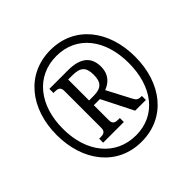

<svg xmlns="http://www.w3.org/2000/svg" viewBox="-182 -902 1090 1090"><g transform="rotate(-45 363.0 -357.5)"><path d="M363 10C557 10 678 -146 678 -358C678 -568 558 -725 364 -725C170 -725 48 -568 48 -358C48 -149 168 10 363 10ZM366 -38C203 -38 98 -169 98 -358C98 -545 200 -677 364 -677C527 -677 627 -546 627 -358C627 -171 529 -38 366 -38ZM204 -141H370V-173H358C336 -173 317 -177 317 -208V-329H366L461 -141H547V-173C519 -173 511 -177 499 -199L423 -344C463 -359 501 -390 501 -455C501 -533 452 -573 354 -573H204V-540H215C237 -540 256 -536 256 -505V-208C256 -177 237 -173 215 -173H204ZM353 -367H317V-535H350C414 -535 439 -514 439 -452C439 -394 418 -367 353 -367Z"/></g></svg>

Font: Noto Serif Georgian Condensed Medium
Style: Regular
Weight: 500
Width: 3
Designer: Monotype Design Team, Akaki Razmadze
Foundry: Google LLC
Version: Version 2.003